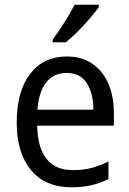

<svg xmlns="http://www.w3.org/2000/svg" viewBox="-20 -879 550 816"><path d="M264 -639Q327 -639 372 -608.5Q417 -578 440.5 -523.5Q464 -469 464 -399V-345H138Q142 -156 290 -156Q333 -156 368 -165Q403 -174 441 -193V-118Q404 -100 367.5 -91.5Q331 -83 284 -83Q173 -83 112 -156Q51 -229 51 -357Q51 -491 108 -565Q165 -639 264 -639ZM263 -569Q208 -569 176.5 -529Q145 -489 139 -413H377Q377 -480 349.5 -524.5Q322 -569 263 -569ZM400 -849Q387 -830 362.5 -801.5Q338 -773 310 -745Q282 -717 260 -699H204V-711Q228 -743 254 -784Q280 -825 297 -859H400Z"/></svg>

Font: Noto Sans Telugu UI SemiCondensed
Style: Regular
Weight: 400
Width: 4
Designer: Jelle Bosma - Monotype Design Team
Foundry: Monotype Imaging Inc.
Version: Version 2.005; ttfautohint (v1.8.4.7-5d5b)